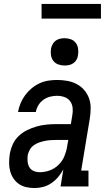

<svg xmlns="http://www.w3.org/2000/svg" viewBox="-20 -942 540 970"><path d="M156 8H155Q155 8 155 8Q155 8 155 8Q134 8 113 3.5Q92 -1 75.5 -12.5Q59 -24 48 -40.5Q37 -57 31.5 -77Q26 -97 26 -118.5Q26 -140 29 -161Q33 -186 43.5 -210.5Q54 -235 73 -253.5Q92 -272 116 -284Q140 -296 165 -303Q190 -310 214.5 -312.5Q239 -315 264 -315H338L345 -358Q349 -377 347 -396.5Q345 -416 334.5 -430.5Q324 -445 306 -451.5Q288 -458 268 -458Q251 -458 233 -453.5Q215 -449 199.5 -438Q184 -427 174 -410.5Q164 -394 161 -376H71Q75 -399 84 -420.5Q93 -442 107 -461Q121 -480 139.5 -495.5Q158 -511 179.5 -521Q201 -531 223.5 -534.5Q246 -538 268 -538Q295 -538 320 -533.5Q345 -529 367 -517.5Q389 -506 405 -487.5Q421 -469 429.5 -446Q438 -423 438 -397Q438 -371 434 -345L390 -80H427V0H286L300 -86Q289 -66 274 -48Q259 -30 240 -17Q221 -4 199 2Q177 8 156 8ZM181 -72Q206 -72 231 -81Q256 -90 275.5 -109Q295 -128 305 -152Q315 -176 319 -201L325 -235H264Q250 -235 235.5 -234Q221 -233 206.5 -230Q192 -227 177.5 -222Q163 -217 150.5 -208Q138 -199 130.5 -185.5Q123 -172 120 -158Q118 -142 119.5 -126Q121 -110 128.5 -97Q136 -84 150.5 -78Q165 -72 181 -72ZM306 -611Q290 -611 274.5 -616.5Q259 -622 249.5 -634.5Q240 -647 237.5 -663.5Q235 -680 238 -697Q240 -708 246 -719Q252 -730 262 -737Q272 -744 283.5 -746.5Q295 -749 306 -749Q323 -749 338 -743.5Q353 -738 362.5 -725.5Q372 -713 374.5 -696.5Q377 -680 374 -663Q373 -652 367 -641Q361 -630 351 -623Q341 -616 329.5 -613.5Q318 -611 306 -611ZM190 -848V-922H490V-848Z"/></svg>

Font: Iosevka Slab Medium Oblique
Style: Regular
Weight: 500
Italic angle: -9°
Monospace: yes
Designer: Belleve Invis
Foundry: Belleve Invis
Version: Version 11.1.1; ttfautohint (v1.8.3)